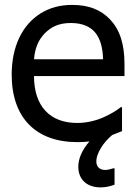

<svg xmlns="http://www.w3.org/2000/svg" viewBox="-20 -581 566 802"><path d="M303.2 12.7C322.8 12.7 339.4 11.7 353.5 9.8C322.8 45.4 307.1 81.1 307.1 115.7C307.1 168.5 342.8 201.7 399.9 201.7C419.4 201.7 439 197.8 458.5 190.4V122.1H453.1C439.9 126.5 428.7 128.9 418.9 128.9C395.5 128.9 382.3 114.7 382.3 92.8C382.3 76.7 389.2 57.1 402.8 35.2C413.6 17.6 428.7 0 448.7 -17.1L471.2 -25.9L489.7 -33.2V-133.3H484.4C466.3 -118.7 442.9 -105 414.1 -91.8C380.9 -76.7 341.3 -67.4 302.2 -67.4C188.5 -67.4 122.1 -137.7 122.1 -263.2H500V-313C500 -398.4 480 -457.5 439.5 -500C400.4 -541 349.6 -560.5 281.2 -560.5C231.4 -560.5 187.5 -548.8 149.4 -524.9C73.2 -477.5 28.8 -386.7 28.8 -269.5C28.8 -89.8 129.4 12.7 303.2 12.7ZM122.1 -333.5C126 -379.9 139.6 -413.1 167 -441.9C195.8 -470.7 228.5 -484.9 275.9 -484.9C322.8 -484.9 357.4 -470.7 379.4 -442.9C398.9 -418 409.2 -381.8 410.6 -333.5Z"/></svg>

Font: SG Kara SemiBold
Style: Regular
Weight: 400
Designer: Damoon Khanjanzadeh
Version: Version 1.000